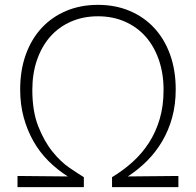

<svg xmlns="http://www.w3.org/2000/svg" viewBox="-20 -770 806 790"><path d="M52 -46 259 -44Q215 -72 179 -108Q143 -144 117.5 -189Q92 -234 77.5 -287Q63 -340 63 -402Q63 -481 86 -545Q109 -609 151 -654.5Q193 -700 252 -725Q311 -750 383 -750Q455 -750 514 -725Q573 -700 615 -654.5Q657 -609 680 -545Q703 -481 703 -402Q703 -340 688.5 -287Q674 -234 647.5 -189Q621 -144 585 -108Q549 -72 506 -44L714 -46V0H441V-41Q486 -68 525 -103Q564 -138 592.5 -182Q621 -226 637 -280Q653 -334 653 -400Q653 -468 633.5 -524Q614 -580 579 -619.5Q544 -659 494 -681Q444 -703 383 -703Q322 -703 272 -681Q222 -659 187 -619.5Q152 -580 132.5 -524Q113 -468 113 -400Q113 -312 137.5 -250Q162 -188 196 -146Q230 -104 266 -79.5Q302 -55 325 -41V0H52Z"/></svg>

Font: Encode Sans Normal
Style: ExtraLight
Weight: 200
Designer: Pablo Impallari, Andres Torresi
Foundry: Pablo Impallari, Andres Torresi
Version: Version 1.000; ttfautohint (v1.00) -l 8 -r 50 -G 200 -x 14 -